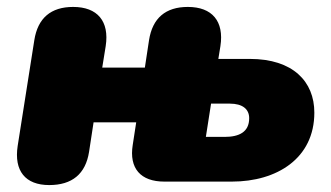

<svg xmlns="http://www.w3.org/2000/svg" viewBox="-20 -524 955 554"><path d="M122 10C188 10 227 -22 237 -86L250 -171H373L363 -106C352 -38 386 0 454 0H649C779 0 887 -67 887 -199C887 -289 825 -354 701 -354H610L616 -391C627 -463 592 -504 522 -504C458 -504 420 -472 410 -408L398 -329H275L285 -391C296 -463 261 -504 191 -504C127 -504 89 -472 79 -408L31 -103C20 -31 53 10 122 10ZM628 -129H574L589 -225H643C680 -225 699 -209 699 -183C699 -143 670 -129 628 -129Z"/></svg>

Font: SN Pro Black
Style: Italic
Weight: 900
Italic angle: -9°
Designer: Tobias Whetton
Foundry: Supernotes
Version: Version 1.001;Glyphs 3.2 (3249)